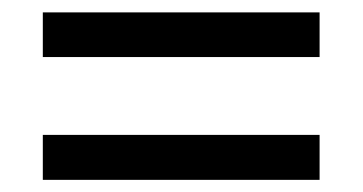

<svg xmlns="http://www.w3.org/2000/svg" viewBox="-20 -509 591 313"><path d="M49.8 -416V-488.8H501V-416ZM49.8 -215.8V-289.1H501V-215.8Z"/></svg>

Font: Noto Sans Lao UI
Style: Regular
Weight: 400
Designer: Danh Hong
Foundry: Danh Hong
Version: Version 1.03 uh